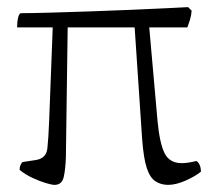

<svg xmlns="http://www.w3.org/2000/svg" viewBox="-20 -519 590 539"><path d="M133 0Q126 0 109 -5Q92 -10 71.5 -19.5Q51 -29 35 -42Q35 -50 37.5 -55.5Q40 -61 43 -64L82 -70Q110 -75 113 -102.5Q116 -130 118 -180L128 -442H28Q28 -458 31 -470Q34 -482 39 -482Q69 -482 120.5 -483.5Q172 -485 232 -487Q292 -489 349 -491.5Q406 -494 449 -496Q492 -498 508 -499L518 -489Q517 -475 513 -462.5Q509 -450 506 -442H399L422 -182Q428 -117 442 -89Q456 -61 490 -61Q507 -61 531 -67Q536 -65 540 -57Q544 -49 544 -37Q528 -24 501 -12Q474 0 452 0Q432 0 416.5 -10Q401 -20 392 -47.5Q383 -75 379 -129L358 -442H170L165 -79Q164 -45 159 -22.5Q154 0 133 0Z"/></svg>

Font: Texturina 72pt Thin
Style: Regular
Weight: 100
Designer: Guillermo Torres Carreño
Foundry: Omnibus-Type
Version: Version 1.002; ttfautohint (v1.8.3)